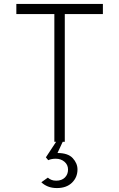

<svg xmlns="http://www.w3.org/2000/svg" viewBox="-20 -720 606 975"><path d="M256 0V-648.5H63V-700H502.5V-648.5H309V0ZM269 235Q243 235 223 226.8Q203 218.5 190 205.5L223 182Q230 188.5 240.2 193Q250.5 197.5 265.5 197.5Q293.5 197.5 309.5 181.5Q325.5 165.5 325.5 141Q325.5 117 307.5 101.5Q289.5 86 263 86Q252.5 86 243 87.8Q233.5 89.5 225 93.5L213 79L265 0H298.5L272 57Q325.5 57 349.5 83.2Q373.5 109.5 373.5 140.5Q373.5 180.5 345.5 207.8Q317.5 235 269 235Z"/></svg>

Font: Overpass ExtraLight
Style: Regular
Weight: 250
Designer: Delve Withrington, Dave Bailey, Thomas Jockin
Foundry: Delve Fonts LLC
Version: Version 4.000